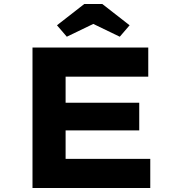

<svg xmlns="http://www.w3.org/2000/svg" viewBox="-20 -937 883 957"><path d="M142 0V-700H719V-555H307V-145H729V0ZM228 -287V-425H674V-287ZM313 -754 264 -811 400 -917H490L626 -811L577 -754L430 -825H460Z"/></svg>

Font: Lexend Mega
Style: Bold
Weight: 700
Version: Version 1.007